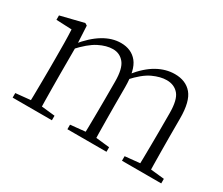

<svg xmlns="http://www.w3.org/2000/svg" viewBox="-93 -755 1148 987"><g transform="rotate(30 480.5 -261.0)"><path d="M44 0V-27L154 -38H174L277 -27V0ZM131 0Q132 -24 132.5 -64.5Q133 -105 133.5 -149Q134 -193 134 -226V-282Q134 -333 133.5 -375.5Q133 -418 131 -455L39 -459V-485L176 -519L189 -511L195 -396V-393V-226Q195 -193 195.5 -149Q196 -105 196.5 -64.5Q197 -24 198 0ZM369 0V-27L478 -38H499L601 -27V0ZM456 0Q457 -24 457.5 -64Q458 -104 458.5 -148Q459 -192 459 -226V-334Q459 -411 433.5 -442.5Q408 -474 367 -474Q329 -474 284.5 -451.5Q240 -429 184 -367L173 -398H182Q232 -460 283.5 -491Q335 -522 387 -522Q449 -522 483.5 -479.5Q518 -437 518 -335V-226Q518 -192 518.5 -148Q519 -104 519.5 -64Q520 -24 521 0ZM693 0V-27L802 -38H822L926 -27V0ZM779 0Q781 -24 781.5 -64Q782 -104 782.5 -148Q783 -192 783 -226V-334Q783 -413 757 -443.5Q731 -474 686 -474Q649 -474 604.5 -453.5Q560 -433 507 -374L495 -404H503Q552 -465 603 -493.5Q654 -522 707 -522Q772 -522 807.5 -480Q843 -438 843 -338V-226Q843 -192 843.5 -148Q844 -104 844.5 -64Q845 -24 846 0Z"/></g></svg>

Font: Noto Serif HK
Style: Regular
Weight: 200
Designer: Ryoko NISHIZUKA 西塚涼子 (kana & ideographs); Frank Grießhammer (Latin, Greek & Cyrillic); Wenlong ZHANG 张文龙 (bopomofo); San
Foundry: Adobe
Version: Version 2.001;hotconv 1.1.0;makeotfexe 2.6.0